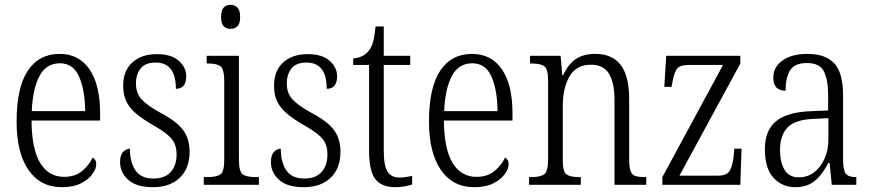

<svg xmlns="http://www.w3.org/2000/svg" viewBox="-20 -768 3618 798"><path d="M237 10Q148 10 98.5 -61.5Q49 -133 49 -263Q49 -404 95.5 -474Q142 -544 228 -544Q308 -544 352 -480Q396 -416 396 -298V-267H111Q112 -147 147.5 -90Q183 -33 246 -33Q292 -33 321 -57Q350 -81 365 -113Q371 -110 375.5 -103.5Q380 -97 380 -85Q380 -67 364 -44.5Q348 -22 316.5 -6Q285 10 237 10ZM334 -306Q333 -395 308.5 -450Q284 -505 229 -505Q172 -505 144 -452Q116 -399 112 -306Z M616 10Q547 10 513 -20.5Q479 -51 479 -94Q479 -124 492 -137Q505 -150 520 -150Q520 -94 543 -60Q566 -26 618 -26Q665 -26 689.5 -53Q714 -80 714 -128Q714 -164 695 -189Q676 -214 621 -245Q574 -272 546 -295.5Q518 -319 505 -346.5Q492 -374 492 -412Q492 -474 530 -508.5Q568 -543 632 -543Q692 -543 723 -515.5Q754 -488 754 -451Q754 -399 711 -399Q711 -508 627 -508Q584 -508 564.5 -483.5Q545 -459 545 -421Q545 -380 569.5 -354Q594 -328 649 -298Q714 -264 741 -227.5Q768 -191 768 -137Q768 -68 727 -29Q686 10 616 10Z M938 -648Q921 -648 910 -658.5Q899 -669 899 -698Q899 -726 910 -737Q921 -748 938 -748Q955 -748 966.5 -737Q978 -726 978 -698Q978 -669 966.5 -658.5Q955 -648 938 -648ZM827 0V-32H843Q881 -32 896.5 -43.5Q912 -55 912 -103V-431Q912 -479 897.5 -491.5Q883 -504 847 -504H839V-536H973V-106Q973 -56 988 -44Q1003 -32 1042 -32H1056V0Z M1243 10Q1174 10 1140 -20.5Q1106 -51 1106 -94Q1106 -124 1119 -137Q1132 -150 1147 -150Q1147 -94 1170 -60Q1193 -26 1245 -26Q1292 -26 1316.5 -53Q1341 -80 1341 -128Q1341 -164 1322 -189Q1303 -214 1248 -245Q1201 -272 1173 -295.5Q1145 -319 1132 -346.5Q1119 -374 1119 -412Q1119 -474 1157 -508.5Q1195 -543 1259 -543Q1319 -543 1350 -515.5Q1381 -488 1381 -451Q1381 -399 1338 -399Q1338 -508 1254 -508Q1211 -508 1191.5 -483.5Q1172 -459 1172 -421Q1172 -380 1196.5 -354Q1221 -328 1276 -298Q1341 -264 1368 -227.5Q1395 -191 1395 -137Q1395 -68 1354 -29Q1313 10 1243 10Z M1624 10Q1566 10 1540 -23.5Q1514 -57 1514 -143V-498H1448V-525Q1490 -529 1511 -555Q1524 -570 1530.5 -594Q1537 -618 1541 -658H1575V-536H1685V-498H1575V-141Q1575 -79 1591 -54.5Q1607 -30 1639 -30Q1654 -30 1666.5 -32Q1679 -34 1693 -37V-1Q1680 3 1662 6.5Q1644 10 1624 10Z M1951 10Q1862 10 1812.5 -61.5Q1763 -133 1763 -263Q1763 -404 1809.5 -474Q1856 -544 1942 -544Q2022 -544 2066 -480Q2110 -416 2110 -298V-267H1825Q1826 -147 1861.5 -90Q1897 -33 1960 -33Q2006 -33 2035 -57Q2064 -81 2079 -113Q2085 -110 2089.5 -103.5Q2094 -97 2094 -85Q2094 -67 2078 -44.5Q2062 -22 2030.5 -6Q1999 10 1951 10ZM2048 -306Q2047 -395 2022.5 -450Q1998 -505 1943 -505Q1886 -505 1858 -452Q1830 -399 1826 -306Z M2179 0V-32H2189Q2227 -32 2242.5 -44Q2258 -56 2258 -105V-433Q2258 -481 2242.5 -492.5Q2227 -504 2191 -504H2183V-536H2310L2317 -455H2320Q2343 -503 2374.5 -523.5Q2406 -544 2454 -544Q2524 -544 2559.5 -498.5Q2595 -453 2595 -355V-105Q2595 -72 2601 -56.5Q2607 -41 2621 -36.5Q2635 -32 2660 -32H2666V0H2534V-355Q2534 -421 2512 -460Q2490 -499 2436 -499Q2375 -499 2347 -450.5Q2319 -402 2319 -326V-102Q2319 -54 2334.5 -43Q2350 -32 2387 -32H2394V0Z M2733 0V-32L2985 -498H2841Q2804 -498 2792.5 -480.5Q2781 -463 2774 -423L2771 -407H2741L2749 -536H3057V-504L2804 -38H2965Q3000 -38 3012 -57Q3024 -76 3029 -116L3032 -150H3062L3057 0Z M3285 10Q3231 10 3195 -29Q3159 -68 3159 -148Q3159 -227 3206.5 -265Q3254 -303 3353 -306L3422 -309V-372Q3422 -436 3404.5 -471Q3387 -506 3334 -506Q3283 -506 3264 -476Q3245 -446 3245 -391Q3194 -391 3194 -445Q3194 -489 3232 -516.5Q3270 -544 3337 -544Q3411 -544 3447.5 -504.5Q3484 -465 3484 -372V-110Q3484 -61 3495 -46.5Q3506 -32 3536 -32H3539V0H3437L3428 -91H3423Q3408 -63 3390 -40Q3372 -17 3347 -3.5Q3322 10 3285 10ZM3300 -31Q3337 -31 3364.5 -52.5Q3392 -74 3407.5 -109.5Q3423 -145 3423 -188V-277L3363 -274Q3284 -271 3253 -238Q3222 -205 3222 -145Q3222 -94 3240.5 -62.5Q3259 -31 3300 -31Z"/></svg>

Font: Noto Serif Condensed Light
Style: Regular
Weight: 300
Width: 3
Designer: Monotype Design Team
Foundry: Monotype Imaging Inc.
Version: Version 2.013